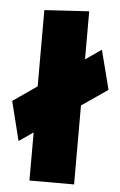

<svg xmlns="http://www.w3.org/2000/svg" viewBox="-52 -743 489 780"><g transform="rotate(5 193.0 -353.0)"><path d="M280 -706 98 -695V-384L0 -316L40 -156L98 -196V0H280V-322L386 -395L345 -555L280 -510Z"/></g></svg>

Font: Catamaran
Style: Regular
Weight: 900
Designer: Pria Ravichandran
Version: Version 1.001;PS 001.000;hotconv 1.0.70;makeotf.lib2.5.58329